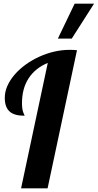

<svg xmlns="http://www.w3.org/2000/svg" viewBox="-20 -1020 529 1040"><path d="M384.3 -1000H489.3L368.7 -811H293.5ZM238.8 -679.2Q171.4 -651.4 135.3 -596.2Q99.1 -541 99.1 -460.9Q99.1 -429.7 106 -411.1Q107.9 -404.8 110.8 -399.9Q112.8 -396.5 112.8 -393.1Q58.6 -393.1 33.7 -414.6Q5.9 -438 5.9 -490.2Q5.9 -522.9 20 -554.9Q34.2 -586.9 60.1 -616.7Q84.5 -645 118.4 -669.7Q152.3 -694.3 191.9 -712.4Q274.9 -750 356.9 -750Q379.4 -750 397 -748L237.8 0H94.2Z"/></svg>

Font: Pattaya
Style: Regular
Weight: 400
Designer: Pablo Impallari / Thai characters Designed by Thanarat Vachiruckul and Suppakit Chalermlarp
Foundry: Pablo Impallari
Version: Version 2.001